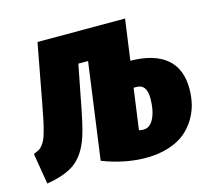

<svg xmlns="http://www.w3.org/2000/svg" viewBox="-104 -635 843 756"><g transform="rotate(-15 317.0 -257.5)"><path d="M441.9 -367.2Q538.1 -366.2 588.1 -324.5Q638.2 -282.7 638.2 -201.2Q638.2 -168.5 630.9 -138.2Q623.5 -107.9 606 -79.1Q588.4 -50.3 562.3 -29.1Q536.1 -7.8 495.6 5.1Q455.1 18.1 404.8 18.1Q315.9 18.1 227.1 -17.1L280.8 -409.2H241.2L217.8 -289.1Q195.3 -167 181.2 -126Q158.2 -56.2 113.3 -24.4Q73.2 3.4 1 15.1L-20 -110.8Q-6.8 -116.2 1.2 -120.4Q9.3 -124.5 17.1 -134.5Q24.9 -144.5 29.5 -154.8Q34.2 -165 40.5 -188Q46.9 -210.9 51.8 -235.4Q56.6 -259.8 64.9 -303.2L107.9 -533.2H464.8ZM422.9 -91.8Q449.2 -91.8 464.6 -123.5Q480 -155.3 480 -204.1Q480 -261.2 439 -261.2H426.8L403.8 -94.2Q413.6 -91.8 422.9 -91.8Z"/></g></svg>

Font: Fira Sans Compressed ExtraBold
Style: Italic
Weight: 800
Width: 3
Italic angle: -8°
Designer: Carrois Corporate & Edenspiekermann AG
Foundry: Carrois Corporate GbR & Edenspiekermann AG
Version: Version 4.203;PS 004.203;hotconv 1.0.88;makeotf.lib2.5.64775